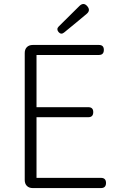

<svg xmlns="http://www.w3.org/2000/svg" viewBox="-20 -958 613 978"><path d="M147 0Q128 0 117 -11Q106 -22 106 -41V-688Q106 -707 117 -718Q128 -729 147 -729H484Q509 -729 509 -704Q509 -678 484 -678H166V-412H430Q455 -412 455 -387Q455 -361 430 -361H166V-52H494Q520 -52 520 -26Q520 0 494 0H313ZM278 -795Q266 -810 279 -823L385 -928Q406 -948 424.5 -926.5Q443 -905 421 -887L367 -842L306 -792Q291 -780 278 -795Z"/></svg>

Font: GenSenRounded TW L
Style: Regular
Weight: 300
Version: Version 1.501;PS 1;hotconv 16.6.51;makeotf.lib2.5.65220